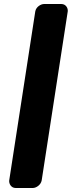

<svg xmlns="http://www.w3.org/2000/svg" viewBox="-20 -768 358 958"><path d="M144 170C160 170 184 155 188 132L318 -711C320 -727 309 -748 286 -748H200C184 -748 160 -734 156 -711L26 132C24 148 35 170 58 170Z"/></svg>

Font: Asimov Print
Style: EIt
Weight: 500
Designer: Google
Version: Version 2.000980; 2014